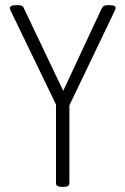

<svg xmlns="http://www.w3.org/2000/svg" viewBox="-20 -722 485 744"><path d="M218 2Q197 2 197 -12V-317L23 -677Q21 -681 19.5 -684.5Q18 -688 18 -691Q18 -695 23.5 -698.5Q29 -702 42 -702H48Q59 -702 64.5 -699.5Q70 -697 74 -687L225 -370L373 -687Q378 -697 383.5 -699.5Q389 -702 399 -702H405Q428 -702 428 -691Q428 -686 423 -677L249 -314V-12Q249 2 228 2Z"/></svg>

Font: Asap Condensed ExtraLight
Style: Regular
Weight: 200
Width: 3
Designer: Pablo Cosgaya
Foundry: Omnibus-Type
Version: Version 3.001; ttfautohint (v1.8.4.7-5d5b)